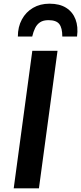

<svg xmlns="http://www.w3.org/2000/svg" viewBox="-20 -1023 441 1043"><path d="M54.5 0 155.5 -747H292.5L191.5 0ZM249 -1003Q304 -1003 339.5 -980.5Q375 -958 390.2 -918Q405.5 -878 398.5 -824.5H318.5Q318.5 -871.5 302 -892.5Q285.5 -913.5 243.5 -913.5Q215 -913.5 197.8 -902Q180.5 -890.5 170.8 -870.5Q161 -850.5 155 -824.5H77Q77 -877 98.8 -917.2Q120.5 -957.5 159.2 -980.2Q198 -1003 249 -1003Z"/></svg>

Font: Merriweather Sans SemiBold
Style: Italic
Weight: 600
Italic angle: -7.5°
Designer: Eben Sorkin
Foundry: Eben Sorkin
Version: Version 2.001